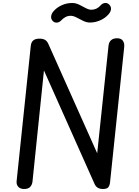

<svg xmlns="http://www.w3.org/2000/svg" viewBox="-20 -1262 930 1282"><path d="M140.5 0Q115.5 0 102 -14.8Q88.5 -29.5 91 -53L185.5 -955.5Q188 -980 202 -992Q216 -1004 244 -1004Q266.5 -1004 280.5 -995.8Q294.5 -987.5 302.5 -969.5L629 -238.5L704.5 -955.5Q707 -980.5 721.5 -993.5Q736 -1006.5 761.5 -1006.5Q789 -1006.5 800.8 -989.5Q812.5 -972.5 809 -944.5L715 -46.5Q713 -25.5 704 -12.8Q695 0 667.5 0Q627 0 612 -32.5L273.5 -791.5L197 -50Q195 -30 182.5 -15Q170 0 140.5 0ZM331.5 -1122.5Q319.5 -1135.5 321.5 -1153.2Q323.5 -1171 337.5 -1187Q359.5 -1212.5 392.5 -1227.2Q425.5 -1242 461.5 -1242Q486 -1242 508.8 -1230.8Q531.5 -1219.5 552.2 -1208.2Q573 -1197 590.5 -1197Q608.5 -1197 624 -1204.5Q639.5 -1212 651.5 -1226Q664.5 -1240.5 681.2 -1242Q698 -1243.5 710 -1230.5Q723 -1217 721 -1199.8Q719 -1182.5 704.5 -1166Q682 -1140.5 648.8 -1126Q615.5 -1111.5 581 -1111.5Q558 -1111.5 535.2 -1122.8Q512.5 -1134 491.2 -1145.2Q470 -1156.5 452 -1156.5Q432.5 -1156.5 417 -1148Q401.5 -1139.5 390 -1127Q376.5 -1112 359.8 -1111Q343 -1110 331.5 -1122.5Z"/></svg>

Font: Edu SA Hand Medium
Style: Regular
Weight: 500
Designer: Tina and Corey Anderson, Eben Sorkin, Mirko Velimirovic
Foundry: Google for Education
Version: Version 2.000